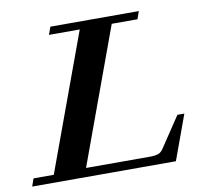

<svg xmlns="http://www.w3.org/2000/svg" viewBox="-89 -744 873 825"><g transform="rotate(-10 347.5 -331.5)"><path d="M-13.7 0 -2 -33.7H86.4L304.7 -629.4H170.4L182.6 -663.1H568.4L556.6 -629.4H444.3L228 -38.6H505.4Q529.3 -38.6 542.7 -43.2Q556.2 -47.9 565.9 -63L654.3 -195.3H684.6L613.3 0Z"/></g></svg>

Font: Elstob 10pt
Style: Bold Italic
Weight: 700
Italic angle: -20°
Designer: Peter S. Baker
Version: Version 1.015